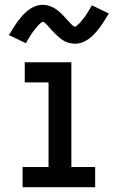

<svg xmlns="http://www.w3.org/2000/svg" viewBox="-20 -779 490 799"><path d="M74 0V-84H182V-436H83V-520H277V-84H376V0ZM291 -597Q286 -597 280.5 -598Q275 -599 270 -600Q265 -601 260.5 -602.5Q256 -604 251 -606.5Q246 -609 242 -611.5Q238 -614 234 -617Q230 -620 225.5 -624Q221 -628 217 -631.5Q213 -635 209.5 -638.5Q206 -642 202.5 -646Q199 -650 195.5 -653.5Q192 -657 188 -661.5Q184 -666 180.5 -670Q177 -674 174 -677Q171 -680 166.5 -684Q162 -688 159 -688Q154 -688 151.5 -685Q149 -682 144.5 -678.5Q140 -675 137.5 -672Q135 -669 133 -666.5Q131 -664 128.5 -661Q126 -658 123.5 -654.5Q121 -651 118 -647.5Q115 -644 112 -639.5Q109 -635 106.5 -630.5Q104 -626 100.5 -621Q97 -616 94 -610.5Q91 -605 88 -599L17 -633Q28 -651 37.5 -666Q47 -681 56.5 -693.5Q66 -706 75.5 -716.5Q85 -727 98 -737Q111 -747 126.5 -753Q142 -759 159 -759Q164 -759 169.5 -758Q175 -757 180 -756Q185 -755 189.5 -753Q194 -751 199 -749Q204 -747 208 -744Q212 -741 216 -738.5Q220 -736 224.5 -732Q229 -728 233 -724.5Q237 -721 240.5 -717Q244 -713 247.5 -709.5Q251 -706 254.5 -702Q258 -698 262 -694Q266 -690 269.5 -686Q273 -682 276 -679Q279 -676 283.5 -672Q288 -668 291 -668Q296 -668 298.5 -671Q301 -674 305.5 -677.5Q310 -681 312.5 -684Q315 -687 317 -689.5Q319 -692 321.5 -695Q324 -698 326.5 -701.5Q329 -705 332 -708.5Q335 -712 338 -716.5Q341 -721 343.5 -725.5Q346 -730 349.5 -735Q353 -740 356 -745.5Q359 -751 362 -757L433 -723Q422 -705 412.5 -690Q403 -675 393.5 -662.5Q384 -650 374.5 -639.5Q365 -629 352 -619Q339 -609 323.5 -603Q308 -597 291 -597Z"/></svg>

Font: Iosevka Etoile Medium
Style: Regular
Weight: 500
Designer: Belleve Invis
Foundry: Belleve Invis
Version: Version 22.1.2; ttfautohint (v1.8.4)